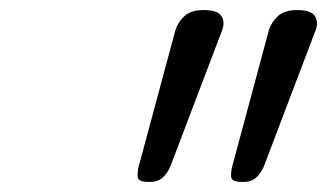

<svg xmlns="http://www.w3.org/2000/svg" viewBox="-20 -1211 651 382"><path d="M277 -849Q255 -849 254 -858.5Q253 -868 256 -880L329 -1151Q334 -1167 347 -1179Q360 -1191 385 -1191Q413 -1191 420.5 -1179Q428 -1167 422 -1151L319 -880Q314 -868 304.5 -858.5Q295 -849 277 -849ZM463 -849Q441 -849 440 -858.5Q439 -868 442 -880L515 -1151Q520 -1167 533 -1179Q546 -1191 571 -1191Q599 -1191 606.5 -1179Q614 -1167 608 -1151L505 -880Q500 -868 490.5 -858.5Q481 -849 463 -849Z"/></svg>

Font: Playwrite NL
Style: Regular
Weight: 400
Designer: Veronika Burian, José Scaglione
Foundry: TypeTogether
Version: Version 1.002